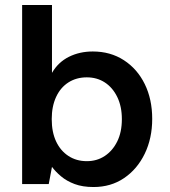

<svg xmlns="http://www.w3.org/2000/svg" viewBox="-20 -740 684 772"><path d="M356 12Q312 12 280 0Q248 -12 225.5 -31Q203 -50 189 -69L176 0H69V-720H189V-447Q214 -490 257 -511.5Q300 -533 353 -533Q424 -533 478 -498Q532 -463 562 -402Q592 -341 592 -262Q592 -184 562 -122Q532 -60 479 -24Q426 12 356 12ZM329 -92Q370 -92 401.5 -113Q433 -134 451.5 -171.5Q470 -209 470 -261Q470 -312 451.5 -350Q433 -388 401.5 -408.5Q370 -429 329 -429Q287 -429 255 -408.5Q223 -388 205.5 -350Q188 -312 188 -261Q188 -209 205.5 -171.5Q223 -134 255 -113Q287 -92 329 -92Z"/></svg>

Font: DM Sans 10pt SemiBold
Style: Regular
Weight: 600
Version: Version 4.004;gftools[0.9.30]